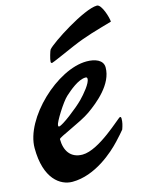

<svg xmlns="http://www.w3.org/2000/svg" viewBox="-179 -1360 1202 1525"><g transform="rotate(-15 422.5 -597.0)"><path d="M507.3 -983.9C627.9 -1036.1 717.3 -1058.6 845.2 -1095.7C845.2 -1126 809.6 -1247.6 770.5 -1247.6C665 -1247.6 362.8 -1052.2 325.7 -1005.9C320.3 -999 299.8 -932.6 299.8 -910.6C299.8 -902.8 304.2 -899.9 310.1 -899.9C316.9 -899.9 430.7 -950.7 507.3 -983.9ZM231.9 -397.5C227.1 -397.5 226.1 -404.3 226.1 -409.2C226.1 -433.1 315.9 -578.1 358.9 -616.7C398.9 -652.8 475.1 -719.2 535.6 -719.2C545.4 -719.2 548.8 -714.4 548.8 -705.1C548.8 -668.5 487.3 -596.2 448.2 -556.2C397 -504.4 260.3 -397.5 231.9 -397.5ZM0 -282.2C0 -27.8 124 54.2 222.2 54.2C410.2 54.2 574.7 -94.7 639.2 -164.1C661.1 -187.5 708 -239.3 710.4 -244.6C721.7 -276.4 728 -300.3 728 -330.1C728 -339.4 725.6 -345.2 718.8 -345.2C705.1 -345.2 494.1 -133.8 355.5 -133.8C256.8 -133.8 212.9 -204.6 212.9 -298.8C212.9 -313.5 402.8 -386.2 483.9 -443.4C570.3 -504.4 710.9 -618.2 710.9 -755.4C710.9 -817.9 644 -840.8 575.7 -840.8C334 -840.8 0 -525.9 0 -282.2Z"/></g></svg>

Font: Bodega Script
Style: Medium
Weight: 500
Italic angle: 39.7°
Version: Version 001.000